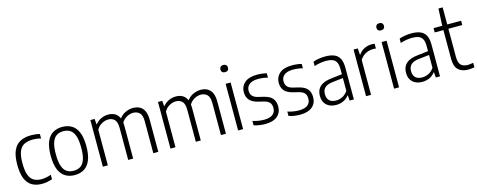

<svg xmlns="http://www.w3.org/2000/svg" viewBox="-33 -1449 5354 2154"><g transform="rotate(-15 2644.0 -372.0)"><path d="M260 9.5Q191.5 9.5 143.5 -18.8Q95.5 -47 70.5 -108.5Q45.5 -170 45.5 -270.5Q45.5 -371.5 72.8 -433Q100 -494.5 152.8 -522Q205.5 -549.5 281.5 -549.5Q305.5 -549.5 331 -546.5Q356.5 -543.5 380 -537V-485Q355 -492 331.2 -495Q307.5 -498 288 -498Q226.5 -498 186 -477.2Q145.5 -456.5 125.8 -407.2Q106 -358 106 -272.5Q106 -186 124.2 -135.5Q142.5 -85 179 -63.8Q215.5 -42.5 268.5 -42.5Q292.5 -42.5 319.8 -47.5Q347 -52.5 380 -64V-12Q349.5 -1 319.5 4.2Q289.5 9.5 260 9.5Z M641 9.5Q578.5 9.5 532 -18.8Q485.5 -47 459.8 -108.5Q434 -170 434 -270.5Q434 -370.5 459.5 -431.8Q485 -493 531.5 -521.2Q578 -549.5 641 -549.5Q704 -549.5 750.8 -521.5Q797.5 -493.5 823 -432Q848.5 -370.5 848.5 -270.5Q848.5 -170.5 823 -109Q797.5 -47.5 750.8 -19Q704 9.5 641 9.5ZM641 -40.5Q686.5 -40.5 719.5 -61Q752.5 -81.5 770.5 -131.5Q788.5 -181.5 788.5 -269Q788.5 -357.5 770.5 -408Q752.5 -458.5 719.2 -479.2Q686 -500 641 -500Q596 -500 563 -479.5Q530 -459 512 -409.2Q494 -359.5 494 -272Q494 -183 512 -132.5Q530 -82 563 -61.2Q596 -40.5 641 -40.5Z M967.5 0V-541.5H1017L1021.5 -479H1026Q1056.5 -515 1095 -532.2Q1133.5 -549.5 1175.5 -549.5Q1216.5 -549.5 1249 -533Q1281.5 -516.5 1300.5 -478Q1319.5 -439.5 1319.5 -373.5V0H1262V-370Q1262 -442 1234 -469.2Q1206 -496.5 1161.5 -496.5Q1140 -496.5 1115.2 -488.5Q1090.5 -480.5 1066.8 -462.5Q1043 -444.5 1025.5 -414V0ZM1553.5 0V-370Q1553.5 -442 1524.5 -469.2Q1495.5 -496.5 1450.5 -496.5Q1429 -496.5 1402.8 -488Q1376.5 -479.5 1351.5 -459Q1326.5 -438.5 1308.5 -402L1292 -455Q1329 -508.5 1374.8 -529Q1420.5 -549.5 1462.5 -549.5Q1504.5 -549.5 1538.2 -533Q1572 -516.5 1591.8 -477.5Q1611.5 -438.5 1611.5 -372V0Z M1753 0V-541.5H1802.5L1807 -479H1811.5Q1842 -515 1880.5 -532.2Q1919 -549.5 1961 -549.5Q2002 -549.5 2034.5 -533Q2067 -516.5 2086 -478Q2105 -439.5 2105 -373.5V0H2047.5V-370Q2047.5 -442 2019.5 -469.2Q1991.5 -496.5 1947 -496.5Q1925.5 -496.5 1900.8 -488.5Q1876 -480.5 1852.2 -462.5Q1828.5 -444.5 1811 -414V0ZM2339 0V-370Q2339 -442 2310 -469.2Q2281 -496.5 2236 -496.5Q2214.5 -496.5 2188.2 -488Q2162 -479.5 2137 -459Q2112 -438.5 2094 -402L2077.5 -455Q2114.5 -508.5 2160.2 -529Q2206 -549.5 2248 -549.5Q2290 -549.5 2323.8 -533Q2357.5 -516.5 2377.2 -477.5Q2397 -438.5 2397 -372V0Z M2538.5 0V-541.5H2596.5V0ZM2567.5 -669.5Q2547 -669.5 2535.2 -680.5Q2523.5 -691.5 2523.5 -710.5Q2523.5 -730 2535.2 -741.5Q2547 -753 2567.5 -753Q2588 -753 2599.8 -741.5Q2611.5 -730 2611.5 -710.5Q2611.5 -691.5 2599.8 -680.5Q2588 -669.5 2567.5 -669.5Z M2852.5 9.5Q2817 9.5 2784.5 4.2Q2752 -1 2721 -11V-62Q2757.5 -50.5 2789 -45.5Q2820.5 -40.5 2852.5 -40.5Q2920 -40.5 2953.2 -67Q2986.5 -93.5 2986.5 -141.5Q2986.5 -184.5 2965.5 -206.5Q2944.5 -228.5 2899.5 -239.5L2839.5 -254Q2769.5 -271.5 2740.2 -307.2Q2711 -343 2711 -398.5Q2711 -464 2759.5 -506.8Q2808 -549.5 2903.5 -549.5Q2935 -549.5 2962.2 -546.2Q2989.5 -543 3015.5 -536V-485.5Q2985.5 -493.5 2959.8 -496.8Q2934 -500 2904.5 -500Q2856 -500 2825.8 -486.5Q2795.5 -473 2781.5 -450.5Q2767.5 -428 2767.5 -400Q2767.5 -362.5 2787 -339.5Q2806.5 -316.5 2851.5 -305.5L2912 -291Q2984.5 -273.5 3013.8 -237.5Q3043 -201.5 3043 -144.5Q3043 -73 2993.8 -31.8Q2944.5 9.5 2852.5 9.5Z M3258 9.5Q3222.5 9.5 3190 4.2Q3157.5 -1 3126.5 -11V-62Q3163 -50.5 3194.5 -45.5Q3226 -40.5 3258 -40.5Q3325.5 -40.5 3358.8 -67Q3392 -93.5 3392 -141.5Q3392 -184.5 3371 -206.5Q3350 -228.5 3305 -239.5L3245 -254Q3175 -271.5 3145.8 -307.2Q3116.5 -343 3116.5 -398.5Q3116.5 -464 3165 -506.8Q3213.5 -549.5 3309 -549.5Q3340.5 -549.5 3367.8 -546.2Q3395 -543 3421 -536V-485.5Q3391 -493.5 3365.2 -496.8Q3339.5 -500 3310 -500Q3261.5 -500 3231.2 -486.5Q3201 -473 3187 -450.5Q3173 -428 3173 -400Q3173 -362.5 3192.5 -339.5Q3212 -316.5 3257 -305.5L3317.5 -291Q3390 -273.5 3419.2 -237.5Q3448.5 -201.5 3448.5 -144.5Q3448.5 -73 3399.2 -31.8Q3350 9.5 3258 9.5Z M3677 8.5Q3608 8.5 3566.2 -29.2Q3524.5 -67 3524.5 -136Q3524.5 -206.5 3568 -245.5Q3611.5 -284.5 3705 -294L3845.5 -310L3852 -266.5L3707.5 -250.5Q3643 -244 3613.5 -217Q3584 -190 3584 -142Q3584 -91 3611 -65.5Q3638 -40 3689 -40Q3724.5 -40 3761 -56.8Q3797.5 -73.5 3826 -115V-368.5Q3826 -420 3810.8 -448.2Q3795.5 -476.5 3765.5 -487.8Q3735.5 -499 3691.5 -499Q3662.5 -499 3626.8 -493.5Q3591 -488 3555 -475.5V-526.5Q3586 -538 3624.8 -543.8Q3663.5 -549.5 3697.5 -549.5Q3757.5 -549.5 3799.2 -532.5Q3841 -515.5 3862 -475.5Q3883 -435.5 3883 -366.5V0H3834L3829.5 -61H3825Q3799.5 -27 3761 -9.2Q3722.5 8.5 3677 8.5Z M4024.5 0V-541.5H4073.5L4078.5 -468H4083Q4110 -507 4150.2 -526.5Q4190.5 -546 4233.5 -546Q4244.5 -546 4253.2 -545.2Q4262 -544.5 4269.5 -543V-488Q4260 -489.5 4251 -489.8Q4242 -490 4231 -490Q4204 -490 4176 -480.5Q4148 -471 4123.5 -452.2Q4099 -433.5 4082.5 -405V0Z M4350 0V-541.5H4408V0ZM4379 -669.5Q4358.5 -669.5 4346.8 -680.5Q4335 -691.5 4335 -710.5Q4335 -730 4346.8 -741.5Q4358.5 -753 4379 -753Q4399.5 -753 4411.2 -741.5Q4423 -730 4423 -710.5Q4423 -691.5 4411.2 -680.5Q4399.5 -669.5 4379 -669.5Z M4677.5 8.5Q4608.5 8.5 4566.8 -29.2Q4525 -67 4525 -136Q4525 -206.5 4568.5 -245.5Q4612 -284.5 4705.5 -294L4846 -310L4852.5 -266.5L4708 -250.5Q4643.5 -244 4614 -217Q4584.5 -190 4584.5 -142Q4584.5 -91 4611.5 -65.5Q4638.5 -40 4689.5 -40Q4725 -40 4761.5 -56.8Q4798 -73.5 4826.5 -115V-368.5Q4826.5 -420 4811.2 -448.2Q4796 -476.5 4766 -487.8Q4736 -499 4692 -499Q4663 -499 4627.2 -493.5Q4591.5 -488 4555.5 -475.5V-526.5Q4586.5 -538 4625.2 -543.8Q4664 -549.5 4698 -549.5Q4758 -549.5 4799.8 -532.5Q4841.5 -515.5 4862.5 -475.5Q4883.5 -435.5 4883.5 -366.5V0H4834.5L4830 -61H4825.5Q4800 -27 4761.5 -9.2Q4723 8.5 4677.5 8.5Z M5210.5 9Q5137.5 9 5096 -29.8Q5054.5 -68.5 5054.5 -156.5V-541.5L5063.5 -740H5112.5V-165.5Q5112.5 -97 5139.5 -70Q5166.5 -43 5220 -43Q5234.5 -43 5249.8 -45.2Q5265 -47.5 5282.5 -51V1Q5265.5 4.5 5247 6.8Q5228.5 9 5210.5 9ZM4953.5 -491.5V-541.5H5273.5V-491.5Z"/></g></svg>

Font: Encode Sans SemiCondensed Light
Style: Regular
Weight: 300
Width: 4
Designer: Multiple Designers
Foundry: Impallari Type
Version: Version 3.002